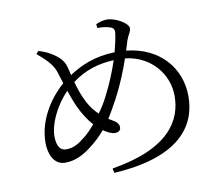

<svg xmlns="http://www.w3.org/2000/svg" viewBox="-85 -872 1170 1006"><g transform="rotate(-10 500.0 -369.0)"><path d="M543 -552C524 -494 498 -430 467 -371C453 -343 436 -315 417 -290C397 -309 378 -333 363 -361C344 -397 330 -438 320 -475C389 -527 461 -548 543 -552ZM488 -733C512 -733 531 -731 549 -726C567 -721 578 -715 576 -692C573 -665 565 -630 555 -592C447 -589 372 -555 310 -514L299 -558C288 -602 253 -624 230 -639C212 -651 187 -661 163 -668L150 -654C197 -614 228 -583 241 -545L262 -479C208 -433 116 -325 116 -187C116 -126 142 -67 200 -67C257 -67 302 -93 342 -124C372 -147 398 -171 423 -201C440 -189 464 -175 484 -175C502 -175 515 -183 515 -201C515 -221 498 -234 479 -244L462 -254C479 -281 496 -311 515 -346C558 -427 583 -493 603 -551C736 -537 825 -431 825 -313C825 -184 749 -45 439 6L444 30C796 9 896 -142 896 -298C896 -449 792 -572 616 -590L632 -642C641 -669 656 -683 656 -703C656 -729 590 -768 544 -768C525 -768 502 -761 486 -754ZM276 -436C286 -407 297 -376 310 -347C327 -311 350 -272 379 -240C357 -214 335 -191 314 -176C281 -150 256 -135 216 -135C188 -135 168 -158 168 -214C168 -272 206 -365 276 -436Z"/></g></svg>

Font: Noto Serif CJK KR
Style: Regular
Weight: 400
Designer: Ryoko NISHIZUKA 西塚涼子 (kana & ideographs); Frank Grießhammer (Latin, Greek & Cyrillic); Wenlong ZHANG 张文龙 (bopomofo); San
Foundry: Adobe
Version: Version 2.001;hotconv 1.1.0;makeotfexe 2.6.0